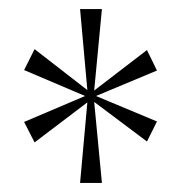

<svg xmlns="http://www.w3.org/2000/svg" viewBox="-20 -780 401 422"><path d="M156 -378H204L187 -556L303 -469L325 -513L191 -569L325 -625L303 -670L187 -581L204 -760H156L172 -582L56 -672L33 -626L167 -569L33 -512L56 -467L172 -555Z"/></svg>

Font: Noto Serif Display ExtraCondensed Light
Style: Regular
Weight: 300
Width: 2
Designer: Monotype Design Team
Foundry: Monotype Imaging Inc.
Version: Version 2.009